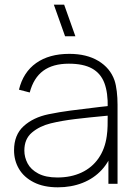

<svg xmlns="http://www.w3.org/2000/svg" viewBox="-20 -785 582 820"><path d="M258 -630 210 -765H254L302 -630ZM227 15Q166.5 15 124.2 -6.5Q82 -28 61 -63.8Q40 -99.5 40 -143Q40 -209 81 -246.2Q122 -283.5 187 -297Q233 -306.5 281.2 -312.8Q329.5 -319 408.5 -328.5Q422.5 -330 434.2 -331.2Q446 -332.5 455 -334L440 -324Q441.5 -389 425.8 -430.5Q410 -472 373 -492.5Q336 -513 274 -513Q206 -513 164.8 -482.8Q123.5 -452.5 107 -390L61 -402Q79 -476.5 134.5 -515.8Q190 -555 276 -555Q350 -555 400.2 -524.8Q450.5 -494.5 469 -442Q475.5 -422.5 478.8 -394.5Q482 -366.5 482 -338V0H443V-148L463 -147Q448.5 -96.5 414.8 -59.8Q381 -23 332.8 -4Q284.5 15 227 15ZM225 -27Q283 -27 328 -48Q373 -69 400.8 -109Q428.5 -149 436 -204Q439 -225 439.5 -247Q440 -269 440 -301.5V-310L462 -293L435 -290.5Q359 -283.5 301 -276.5Q243 -269.5 196 -258Q149.5 -246.5 116.8 -219.2Q84 -192 84 -142Q84 -113.5 97.8 -87.2Q111.5 -61 143.2 -44Q175 -27 225 -27Z"/></svg>

Font: Manrope
Style: Regular
Weight: 400
Designer: Mikhail Sharanda
Foundry: Mikhail Sharanda
Version: Version 4.503